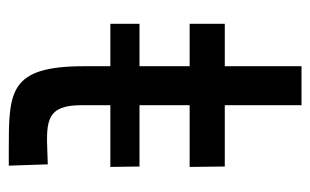

<svg xmlns="http://www.w3.org/2000/svg" viewBox="-158 -566 723 448"><g transform="rotate(90 204.0 -341.5)"><path d="M368 -305H225V-422H369L368 -504H225V-683H134V-504H35V-422H134V-305H35V-237H134V-176C134 0 193 0 330 0H366L363 -91L334 -90C261 -87 225 -89 225 -169V-237H369Z"/></g></svg>

Font: Hibana SubMedium
Style: Regular
Weight: 500
Width: 6
Designer: pygmalion
Foundry: ybstudio
Version: Version 0.930;hotconv 1.0.109;makeotfexe 2.5.65596